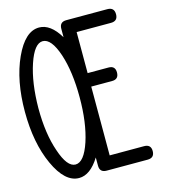

<svg xmlns="http://www.w3.org/2000/svg" viewBox="-116 -884 858 976"><g transform="rotate(-15 312.5 -396.0)"><path d="M180 -792C130.7 -792 88.3 -753.3 53 -676C17.7 -598.7 0 -505.3 0 -396C0 -286.7 17.7 -193.3 53 -116C88.3 -38.7 130.7 0 180 0C219.3 0 255.3 -26.3 288 -79V-36C288 -12 300 0 324 0H441H540C564 0 576 -12 576 -36C576 -59.3 564 -71 540 -71H359V-396V-433H469C492.3 -433 504 -445 504 -469C504 -492.3 492.3 -504 469 -504H359V-720H540C564 -720 576 -732 576 -756C576 -780 564 -792 540 -792H324C300 -792 288 -780 288 -756V-712C256 -765.3 220 -792 180 -792ZM180 -720C210 -720 235.7 -688.3 257 -625C277.7 -562.3 288 -486 288 -396C288 -306.7 277.7 -230.3 257 -167C235.7 -103 210 -71 180 -71C150.7 -71 125.3 -103 104 -167C82 -230.3 71 -306.7 71 -396C71.7 -485.3 82.7 -561.7 104 -625C125.3 -688.3 150.7 -720 180 -720Z"/></g></svg>

Font: Semi-Coder
Style: Regular
Weight: 400
Version: 0.1000